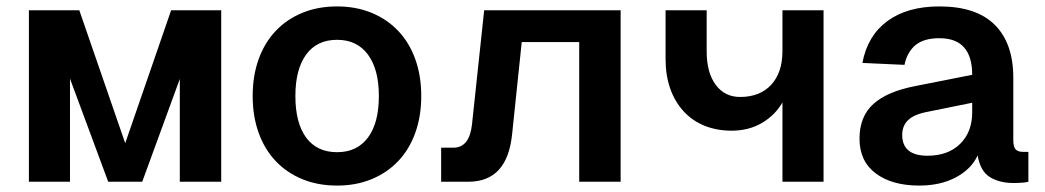

<svg xmlns="http://www.w3.org/2000/svg" viewBox="-20 -566 3254 598"><path d="M70 0V-534H227L370 -120L513 -534H669V0H540V-320L423 0H317L198 -321V0Z M1030 12Q970 12 921.5 -8Q873 -28 838.5 -64.5Q804 -101 785.5 -152.5Q767 -204 767 -267Q767 -330 785.5 -381.5Q804 -433 838.5 -469.5Q873 -506 921.5 -526Q970 -546 1030 -546Q1089 -546 1137.5 -526Q1186 -506 1220.5 -469.5Q1255 -433 1273.5 -381.5Q1292 -330 1292 -267Q1292 -204 1273.5 -152.5Q1255 -101 1220.5 -64.5Q1186 -28 1137.5 -8Q1089 12 1030 12ZM1030 -92Q1092 -92 1126 -137.5Q1160 -183 1160 -267Q1160 -350 1126 -396Q1092 -442 1030 -442Q967 -442 933.5 -396Q900 -350 900 -267Q900 -183 933.5 -137.5Q967 -92 1030 -92Z M1354 0V-106H1392Q1442 -106 1450 -178L1488 -534H1913V0H1784V-435H1605L1575 -148Q1560 0 1439 0Z M2417 0V-247Q2394 -207 2353 -183Q2312 -159 2259 -159Q2212 -159 2174 -174.5Q2136 -190 2109 -219.5Q2082 -249 2067.5 -290Q2053 -331 2053 -382V-534H2181V-406Q2181 -340 2209 -302Q2237 -264 2285 -264Q2347 -264 2382 -302Q2417 -340 2417 -407V-534H2545V0Z M2843 12Q2758 12 2707.5 -26Q2657 -64 2657 -134Q2657 -203 2700 -242Q2743 -281 2831 -298L3008 -333Q3008 -447 2906 -447Q2858 -447 2832 -426Q2806 -405 2797 -364L2666 -370Q2682 -455 2744 -500.5Q2806 -546 2906 -546Q3021 -546 3078.5 -488.5Q3136 -431 3136 -324V-130Q3136 -108 3143.5 -100.5Q3151 -93 3166 -93H3183V0Q3177 2 3163.5 3Q3150 4 3137 4Q3093 4 3063 -14.5Q3033 -33 3025 -82Q3005 -39 2957 -13.5Q2909 12 2843 12ZM2869 -81Q2933 -81 2970.5 -118Q3008 -155 3008 -216V-246L2870 -218Q2827 -210 2808.5 -192Q2790 -174 2790 -146Q2790 -81 2869 -81Z"/></svg>

Font: Geist SemBd
Style: Regular
Weight: 400
Designer: Basement.studio, Andrés Briganti, Mateo Zaragoza
Foundry: Basement.studio, Vercel, Andrés Briganti, Guido Ferreyra, Mateo Zaragoza
Version: Version 1.401